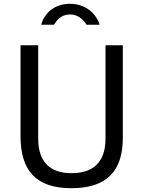

<svg xmlns="http://www.w3.org/2000/svg" viewBox="-20 -980 750 1010"><path d="M626 -742H535V-250C535 -127 470 -69 356 -69C243 -69 181 -129 181 -250V-742H88V-264C88 -86 166 10 356 10C545 10 626 -84 626 -254ZM504 -850C487 -906 433 -960 348 -960C267 -960 213 -911 197 -850H264C277 -871 300 -904 348 -904C392 -904 420 -875 435 -850Z"/></svg>

Font: Cheyenne Sans
Style: Regular
Weight: 400
Designer: The Public Sans project authors (U.S. Web Design System), Libre Franklin designed by Pablo Impallari and Rodrigo Fuenzal
Foundry: The Cheyenne Sans Project Authors
Version: Version 2.007